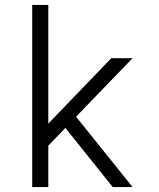

<svg xmlns="http://www.w3.org/2000/svg" viewBox="-20 -755 640 775"><path d="M110 0V-735H175V-256L429 -520H515L287 -284L515 0H435L250 -231L244 -239L175 -167V0Z"/></svg>

Font: Iosevka Custom Light Extended
Style: Regular
Weight: 300
Width: 7
Monospace: yes
Designer: Belleve Invis
Foundry: Belleve Invis
Version: Version 11.2.4; ttfautohint (v1.8.4)